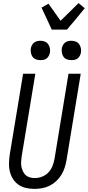

<svg xmlns="http://www.w3.org/2000/svg" viewBox="-20 -1211 567 1239"><path d="M203 8Q175 8 148 2Q121 -4 99.5 -19Q78 -34 64 -56Q50 -78 43.5 -104Q37 -130 38 -158Q39 -186 43 -214L129 -735H208L120 -203Q118 -186 116.5 -169.5Q115 -153 118 -137Q121 -121 127.5 -106.5Q134 -92 145 -81.5Q156 -71 172 -66.5Q188 -62 204 -62Q228 -62 251.5 -71Q275 -80 292.5 -98.5Q310 -117 319 -140.5Q328 -164 332 -187L422 -735H501L409 -176Q405 -152 397 -128Q389 -104 375.5 -82Q362 -60 342.5 -42Q323 -24 300 -12.5Q277 -1 252 3.5Q227 8 203 8ZM440 -823Q425 -823 411.5 -828Q398 -833 390 -844.5Q382 -856 379.5 -870.5Q377 -885 379 -900Q381 -910 386.5 -920Q392 -930 400.5 -936.5Q409 -943 419.5 -945.5Q430 -948 441 -948Q456 -948 469.5 -942.5Q483 -937 491 -925.5Q499 -914 502 -899.5Q505 -885 502 -870Q500 -860 494.5 -850Q489 -840 480.5 -833.5Q472 -827 461.5 -825Q451 -823 440 -823ZM240 -823Q225 -823 211.5 -828Q198 -833 190 -844.5Q182 -856 179.5 -870.5Q177 -885 179 -900Q181 -910 186.5 -920Q192 -930 200.5 -936.5Q209 -943 219.5 -945.5Q230 -948 241 -948Q256 -948 269.5 -942.5Q283 -937 291 -925.5Q299 -914 302 -899.5Q305 -885 302 -870Q300 -860 294.5 -850Q289 -840 280.5 -833.5Q272 -827 261.5 -825Q251 -823 240 -823ZM314 -1020 248 -1162 293 -1187 371 -1077 487 -1191 527 -1158 462 -1079 412 -1020Z"/></svg>

Font: Iosevka SS18
Style: Italic
Weight: 400
Italic angle: -9°
Monospace: yes
Designer: Belleve Invis
Foundry: Belleve Invis
Version: Version 25.1.1; ttfautohint (v1.8.4)